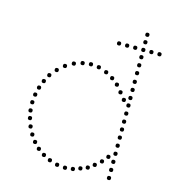

<svg xmlns="http://www.w3.org/2000/svg" viewBox="-109 -821 829 918"><g transform="rotate(15 305.0 -362.0)"><path d="M366 -486Q356 -486 356 -496Q356 -506 366 -506Q376 -506 376 -496Q376 -486 366 -486ZM326 -500Q316 -500 316 -510Q316 -520 326 -520Q336 -520 336 -510Q336 -500 326 -500ZM286 -504Q276 -504 276 -514Q276 -524 286 -524Q296 -524 296 -514Q296 -504 286 -504ZM246 -499Q236 -499 236 -509Q236 -519 246 -519Q256 -519 256 -509Q256 -499 246 -499ZM206 -486Q196 -486 196 -496Q196 -506 206 -506Q216 -506 216 -496Q216 -486 206 -486ZM401 -466Q391 -466 391 -476Q391 -486 401 -486Q411 -486 411 -476Q411 -466 401 -466ZM168 -464Q158 -464 158 -474Q158 -484 168 -484Q178 -484 178 -474Q178 -464 168 -464ZM431 -442Q421 -442 421 -452Q421 -462 431 -462Q441 -462 441 -452Q441 -442 431 -442ZM135 -435Q125 -435 125 -445Q125 -455 135 -455Q145 -455 145 -445Q145 -435 135 -435ZM89 -368Q79 -368 79 -378Q79 -388 89 -388Q99 -388 99 -378Q99 -368 89 -368ZM75 -332Q65 -332 65 -342Q65 -352 75 -352Q85 -352 85 -342Q85 -332 75 -332ZM62 -256Q52 -256 52 -266Q52 -276 62 -276Q72 -276 72 -266Q72 -256 62 -256ZM64 -216Q54 -216 54 -226Q54 -236 64 -236Q74 -236 74 -226Q74 -216 64 -216ZM71 -180Q61 -180 61 -190Q61 -200 71 -200Q81 -200 81 -190Q81 -180 71 -180ZM84 -142Q74 -142 74 -152Q74 -162 84 -162Q94 -162 94 -152Q94 -142 84 -142ZM102 -107Q92 -107 92 -117Q92 -127 102 -127Q112 -127 112 -117Q112 -107 102 -107ZM457 -69Q447 -69 447 -79Q447 -89 457 -89Q467 -89 467 -79Q467 -69 457 -69ZM124 -76Q114 -76 114 -86Q114 -96 124 -96Q134 -96 134 -86Q134 -76 124 -76ZM399 -23Q389 -23 389 -33Q389 -43 399 -43Q409 -43 409 -33Q409 -23 399 -23ZM366 -10Q356 -10 356 -20Q356 -30 366 -30Q376 -30 376 -20Q376 -10 366 -10ZM215 -10Q205 -10 205 -20Q205 -30 215 -30Q225 -30 225 -20Q225 -10 215 -10ZM181 -27Q171 -27 171 -37Q171 -47 181 -47Q191 -47 191 -37Q191 -27 181 -27ZM510 -241Q500 -241 500 -251Q500 -261 510 -261Q520 -261 520 -251Q520 -241 510 -241ZM510 -201Q500 -201 500 -211Q500 -221 510 -221Q520 -221 520 -211Q520 -201 510 -201ZM510 -161Q500 -161 500 -171Q500 -181 510 -181Q520 -181 520 -171Q520 -161 510 -161ZM510 -121Q500 -121 500 -131Q500 -141 510 -141Q520 -141 520 -131Q520 -121 510 -121ZM510 -81Q500 -81 500 -91Q500 -101 510 -101Q520 -101 520 -91Q520 -81 510 -81ZM510 -41Q500 -41 500 -51Q500 -61 510 -61Q520 -61 520 -51Q520 -41 510 -41ZM510 -1Q500 -1 500 -11Q500 -21 510 -21Q520 -21 520 -11Q520 -1 510 -1ZM510 -559Q500 -559 500 -569Q500 -579 510 -579Q520 -579 520 -569Q520 -559 510 -559ZM510 -520Q500 -520 500 -530Q500 -540 510 -540Q520 -540 520 -530Q520 -520 510 -520ZM510 -477Q500 -477 500 -487Q500 -497 510 -497Q520 -497 520 -487Q520 -477 510 -477ZM510 -397Q500 -397 500 -407Q500 -417 510 -417Q520 -417 520 -407Q520 -397 510 -397ZM510 -360Q500 -360 500 -370Q500 -380 510 -380Q520 -380 520 -370Q520 -360 510 -360ZM510 -320Q500 -320 500 -330Q500 -340 510 -340Q520 -340 520 -330Q520 -320 510 -320ZM510 -280Q500 -280 500 -290Q500 -300 510 -300Q520 -300 520 -290Q520 -280 510 -280ZM510 -710Q500 -710 500 -720Q500 -730 510 -730Q520 -730 520 -720Q520 -710 510 -710ZM510 -673Q500 -673 500 -683Q500 -693 510 -693Q520 -693 520 -683Q520 -673 510 -673ZM510 -635Q500 -635 500 -645Q500 -655 510 -655Q520 -655 520 -645Q520 -635 510 -635ZM510 -599Q500 -599 500 -609Q500 -619 510 -619Q520 -619 520 -609Q520 -599 510 -599ZM510 -437Q500 -437 500 -447Q500 -457 510 -457Q520 -457 520 -447Q520 -437 510 -437ZM107 -402Q97 -402 97 -412Q97 -422 107 -422Q117 -422 117 -412Q117 -402 107 -402ZM66 -295Q56 -295 56 -305Q56 -315 66 -315Q76 -315 76 -305Q76 -295 66 -295ZM457 -411Q447 -411 447 -421Q447 -431 457 -431Q467 -431 467 -421Q467 -411 457 -411ZM482 -380Q472 -380 472 -390Q472 -400 482 -400Q492 -400 492 -390Q492 -380 482 -380ZM481 -98Q471 -98 471 -108Q471 -118 481 -118Q491 -118 491 -108Q491 -98 481 -98ZM294 6Q284 6 284 -4Q284 -14 294 -14Q304 -14 304 -4Q304 6 294 6ZM332 2Q322 2 322 -8Q322 -18 332 -18Q342 -18 342 -8Q342 2 332 2ZM428 -44Q418 -44 418 -54Q418 -64 428 -64Q438 -64 438 -54Q438 -44 428 -44ZM254 2Q244 2 244 -8Q244 -18 254 -18Q264 -18 264 -8Q264 2 254 2ZM150 -49Q140 -49 140 -59Q140 -69 150 -69Q160 -69 160 -59Q160 -49 150 -49ZM470 -635Q460 -635 460 -645Q460 -655 470 -655Q480 -655 480 -645Q480 -635 470 -635ZM430 -635Q420 -635 420 -645Q420 -655 430 -655Q440 -655 440 -645Q440 -635 430 -635ZM390 -635Q380 -635 380 -645Q380 -655 390 -655Q400 -655 400 -645Q400 -635 390 -635ZM550 -635Q540 -635 540 -645Q540 -655 550 -655Q560 -655 560 -645Q560 -635 550 -635ZM590 -635Q580 -635 580 -645Q580 -655 590 -655Q600 -655 600 -645Q600 -635 590 -635Z"/></g></svg>

Font: Raleway Dots 
Style: Regular
Weight: 400
Version: Version 1.000